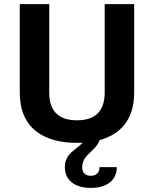

<svg xmlns="http://www.w3.org/2000/svg" viewBox="-20 -670 740 923"><path d="M375 133.3C376.7 70.8 437.5 60.8 459.2 3.3C560 -24.2 625 -95.8 625 -225V-650H483.3V-225C483.3 -125.8 427.5 -91.7 350 -91.7C272.5 -91.7 216.7 -125.8 216.7 -225V-650H75V-225C75 -54.2 189.2 16.7 350 16.7C359.2 16.7 368.3 16.7 377.5 15.8C345.8 50.8 291.7 67.5 291.7 133.3C291.7 193.3 335.8 233.3 416.7 233.3C497.5 233.3 541.7 193.3 541.7 133.3H458.3C458.3 163.3 440 175 416.7 175C393.3 175 375 163.3 375 133.3Z"/></svg>

Font: BoonHome
Style: Bold
Weight: 700
Designer: Sungsit Sawaiwan
Foundry: Sungsit Sawaiwan
Version: Version 0.2